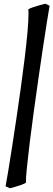

<svg xmlns="http://www.w3.org/2000/svg" viewBox="-20 -762 285 1026"><path d="M118.2 214.4Q112.3 219.2 94.5 225.6Q76.7 231.9 58.8 237.1Q41 242.2 33.2 244.1L9.8 233.4Q14.6 207.5 23.7 153.8Q32.7 100.1 43.9 27.6Q55.2 -44.9 67.4 -127.2Q79.6 -209.5 91.3 -293.5Q103 -377.4 112.3 -454.1Q121.6 -530.8 127 -591.8Q132.3 -652.8 132.3 -688.5Q132.3 -695.8 132.1 -701.7Q131.8 -707.5 131.3 -712.4Q140.1 -717.8 158.4 -723.9Q176.8 -730 194.8 -735.1Q212.9 -740.2 221.7 -742.2L245.1 -731.4Q240.2 -703.1 230.7 -644.3Q221.2 -585.4 209.5 -507.1Q197.8 -428.7 185.1 -340.6Q172.4 -252.4 160.4 -164.8Q148.4 -77.1 138.9 -0.2Q129.4 76.7 123.8 133.1Q118.2 189.5 118.2 214.4Z"/></svg>

Font: Gentium Book Plus
Style: Bold Italic
Weight: 700
Italic angle: -8°
Designer: Victor Gaultney, Annie Olsen, Iska Routamaa, Becca Hirsbrunner
Foundry: SIL International
Version: Version 6.101